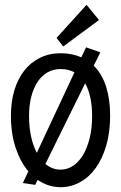

<svg xmlns="http://www.w3.org/2000/svg" viewBox="-20 -777 509 807"><path d="M374 -501Q409.2 -466.3 426 -412.6Q442.9 -358.9 442.9 -291Q442.9 -220.7 426.5 -165Q410.2 -109.4 382.1 -70.6Q354 -31.7 315.9 -11Q277.8 9.8 234.9 9.8Q208.5 9.8 184.3 2Q160.2 -5.9 138.2 -21L127.9 0L76.2 -7.8L99.1 -57.1Q65.4 -96.7 45.7 -156Q25.9 -215.3 25.9 -291Q25.9 -349.1 40.3 -397.2Q54.7 -445.3 81.8 -480Q108.9 -514.6 147.7 -533.9Q186.5 -553.2 234.9 -553.2Q259.8 -553.2 281.5 -548.8Q303.2 -544.4 321.8 -536.1L341.8 -578.1L401.9 -557.1ZM367.2 -290Q367.2 -332.5 359.6 -366.9Q352.1 -401.4 337.9 -426.8L170.9 -87.9Q199.2 -64 234.9 -64Q262.2 -64 286.4 -79.6Q310.5 -95.2 328.4 -124.5Q346.2 -153.8 356.7 -195.6Q367.2 -237.3 367.2 -290ZM102.1 -290Q102.1 -242.7 110.6 -203.4Q119.1 -164.1 134.8 -134.8L293 -473.1Q266.6 -486.8 234.9 -486.8Q204.1 -486.8 179.4 -472.7Q154.8 -458.5 137.7 -432.4Q120.6 -406.2 111.3 -370.1Q102.1 -334 102.1 -290ZM245.6 -581.5 217.8 -617.7 343.8 -756.8 396 -692.9Z"/></svg>

Font: Englebert
Style: Regular
Weight: 400
Designer: Astigmatic (AOETI)
Foundry: Astigmatic (AOETI)
Version: Version 1.000